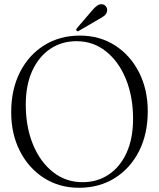

<svg xmlns="http://www.w3.org/2000/svg" viewBox="-20 -878 754 909"><path d="M358 -709.5Q452 -709.5 524.5 -663Q597 -616.5 638.2 -535.5Q679.5 -454.5 679.5 -351.5Q679.5 -243 637.8 -161.5Q596 -80 522.8 -34.5Q449.5 11 354 11Q260.5 11 188 -35.5Q115.5 -82 74.2 -162.8Q33 -243.5 33 -347Q33 -455 74.8 -536.8Q116.5 -618.5 190 -664Q263.5 -709.5 358 -709.5ZM610 -315.5Q610 -420.5 576 -503.8Q542 -587 481.5 -635Q421 -683 342.5 -683Q272 -683 217.8 -646.5Q163.5 -610 132.8 -542.8Q102 -475.5 102 -382.5Q102 -277.5 136 -194.5Q170 -111.5 230.8 -63.5Q291.5 -15.5 371 -15.5Q441 -15.5 495 -51.8Q549 -88 579.5 -155.2Q610 -222.5 610 -315.5ZM414.5 -826.5Q428 -843 440.2 -851.5Q452.5 -860 465 -857.5Q477 -855.5 483 -845.5Q489 -835.5 487 -825Q484 -811.5 473.5 -803.2Q463 -795 447.5 -787L353.5 -732Q346 -728 342.5 -733Q339 -737 344.5 -745Z"/></svg>

Font: Fraunces 144pt S050 Light
Style: Regular
Weight: 300
Version: Version 1.000; ttfautohint (v1.8.3)